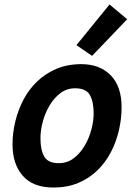

<svg xmlns="http://www.w3.org/2000/svg" viewBox="-20 -825 600 859"><path d="M219 14Q128 14 82 -38.5Q36 -91 36 -179Q36 -230 48.5 -281.5Q61 -333 85 -379Q109 -425 146 -460.5Q183 -496 232.5 -517Q282 -538 344 -538Q426 -538 475 -488.5Q524 -439 524 -345Q524 -294 512 -242Q500 -190 476 -144Q452 -98 415.5 -62.5Q379 -27 330 -6.5Q281 14 219 14ZM243 -95Q280 -95 308.5 -116Q337 -137 357.5 -171Q378 -205 388.5 -244Q399 -283 399 -318Q399 -370 382 -400Q365 -430 316 -430Q279 -430 250.5 -408.5Q222 -387 202 -353.5Q182 -320 171.5 -281Q161 -242 161 -206Q161 -154 178 -124.5Q195 -95 243 -95ZM392 -575 322 -623 470 -805 549 -739Z"/></svg>

Font: Ubuntu Sans Mono SemiBold
Style: Italic
Weight: 600
Italic angle: -13.5°
Monospace: yes
Designer: Dalton Maag Ltd
Foundry: Dalton Maag Ltd
Version: Version 1.006